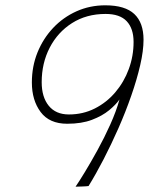

<svg xmlns="http://www.w3.org/2000/svg" viewBox="-20 -702 574 723"><path d="M313.5 -1.5Q308.5 -0.5 290.8 0.2Q273 1 264.5 1Q277 -17 299.2 -53.5Q321.5 -90 347.2 -136.8Q373 -183.5 395.2 -233Q417.5 -282.5 430 -327.5Q416.5 -308 390.8 -286.8Q365 -265.5 326.2 -250.8Q287.5 -236 233 -236Q166 -236 133 -280.2Q100 -324.5 100 -391.5Q100 -452 121.2 -504.5Q142.5 -557 180.2 -597Q218 -637 268.2 -659.5Q318.5 -682 376.5 -682Q451 -682 485.8 -649.2Q520.5 -616.5 520.5 -552.5Q520.5 -511 508 -456.8Q495.5 -402.5 474.2 -341.5Q453 -280.5 426 -219.2Q399 -158 370 -102Q341 -46 313.5 -1.5ZM377.5 -649.5Q305.5 -649.5 251.2 -615Q197 -580.5 167 -522.2Q137 -464 137 -392.5Q137 -336.5 163.5 -303.8Q190 -271 239.5 -271Q292.5 -271 337 -293.5Q381.5 -316 414.2 -354.5Q447 -393 465 -442Q483 -491 483 -544Q483 -594.5 457.2 -622Q431.5 -649.5 377.5 -649.5Z"/></svg>

Font: Grandstander Thin
Style: Italic
Weight: 100
Italic angle: -15°
Designer: Tyler Finck
Foundry: Etcetera Type Co
Version: Version 1.200